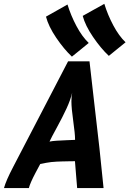

<svg xmlns="http://www.w3.org/2000/svg" viewBox="-54 -960 661 980"><path d="M398.9 -740.7Q384.8 -729 356.2 -705.8Q327.6 -682.6 313 -670.9Q272.5 -709 232.9 -767.3Q193.4 -825.7 180.7 -875Q199.2 -885.3 235.8 -906Q272.5 -926.8 290.5 -937Q307.6 -880.9 336.2 -827.1Q364.7 -773.4 398.9 -740.7ZM586.9 -744.1Q572.8 -732.9 544.2 -709.5Q515.6 -686 501.5 -674.8Q460.4 -713.4 420.7 -771.7Q380.9 -830.1 368.2 -878.9Q386.2 -889.2 423.3 -909.7Q460.4 -930.2 478.5 -940.4Q495.6 -884.3 524.2 -830.6Q552.7 -776.9 586.9 -744.1ZM329.1 -246.1V-249.5Q329.1 -276.4 319.8 -342.5Q310.5 -408.7 310.5 -441.9Q310.5 -467.8 314.5 -487.3Q306.2 -450.7 285.4 -405.8Q264.6 -360.8 236.3 -309.3Q208 -257.8 198.7 -237.3Q212.4 -240.2 234.1 -241.7Q255.9 -243.2 286.6 -244.4Q317.4 -245.6 329.1 -246.1ZM293.5 -647H402.8Q410.6 -574.7 426 -443.8Q441.4 -313 453.4 -205.1Q465.3 -97.2 474.6 0H339.8Q337.9 -22 334.2 -67.9Q330.6 -113.8 328.6 -137.2Q317.4 -137.2 294.4 -136.7Q271.5 -136.2 262.2 -136Q252.9 -135.7 235.6 -135Q218.3 -134.3 207.3 -132.8Q196.3 -131.3 181.4 -128.9Q166.5 -126.5 151.4 -123L127.9 -79.1Q99.6 -25.4 93.3 0H-33.7Q-23.9 -37.1 13.7 -108.9Q60.5 -198.7 153.8 -378.2Q247.1 -557.6 293.5 -647Z"/></svg>

Font: Fantasque Sans Mono
Style: Bold Italic
Weight: 700
Italic angle: -11°
Monospace: yes
Designer: Jany Belluz
Version: Version 1.7.1